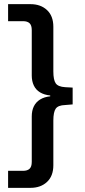

<svg xmlns="http://www.w3.org/2000/svg" viewBox="-20 -725 410 925"><path d="M19 180V98H91Q112 98 122.5 88Q133 78 133 55V-164Q133 -192 143 -212.5Q153 -233 173 -245.5Q193 -258 222 -261V-265Q193 -268 173 -280Q153 -292 143 -313Q133 -334 133 -361V-580Q133 -603 122.5 -613Q112 -623 91 -623H19V-705H127Q176 -705 206.5 -676.5Q237 -648 237 -596V-381Q237 -340 248.5 -323.5Q260 -307 294 -305L330 -303V-222L294 -219Q260 -218 248.5 -201.5Q237 -185 237 -144V71Q237 123 206.5 151.5Q176 180 127 180Z"/></svg>

Font: Nunito Sans 7pt SemiCondensed SemiBold
Style: Regular
Weight: 600
Width: 4
Designer: Vernon Adams
Foundry: Vernon Adams
Version: Version 3.101;gftools[0.9.27]